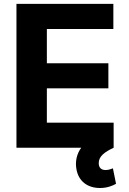

<svg xmlns="http://www.w3.org/2000/svg" viewBox="-20 -747 653 971"><path d="M63.2 0H391C367.2 31.6 359.4 72.4 366.8 110.1C377.8 170.1 422.9 203.8 485.8 203.8C522 203.8 549.4 192.5 566.8 182.5L551.1 104.4C541.5 107.6 529.8 112.9 513.8 112.9C491.1 112.9 479 100.1 479.4 77.4C479 43.3 510.3 21 555 0H554.7V-126.8H217V-300.4H528.1V-427.2H217V-600.5H553.3V-727.3H63.2Z"/></svg>

Font: Margiela Sans
Style: Bold
Weight: 700
Designer: Stefan Endress, Andreas Faust
Version: Version 1.100;FEAKit 1.0